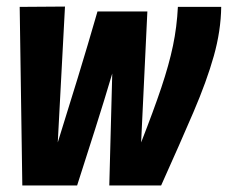

<svg xmlns="http://www.w3.org/2000/svg" viewBox="-20 -565 694 585"><path d="M471 0H313L322 -341Q298 -260 270 -172Q242 -84 215 0H48L40 -544L178 -545L156 -131Q187 -230 217 -328Q247 -426 277 -530H429L410 -131Q448 -228 471.5 -298Q495 -368 507 -425.5Q519 -483 522 -544H654Q653 -471 631.5 -394.5Q610 -318 569.5 -223.5Q529 -129 471 0Z"/></svg>

Font: Georama SemiCondensed
Style: Bold Italic
Weight: 700
Width: 4
Italic angle: -9°
Designer: Jean-Baptiste Levee
Foundry: Production Type
Version: Version 1.000